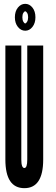

<svg xmlns="http://www.w3.org/2000/svg" viewBox="-20 -972 290 1000"><path d="M107 8Q205 8 205 -141V-735H122V-141Q122 -97 107 -97Q91 -97 91 -141V-735H8V-141Q8 8 107 8ZM111.5 -812Q133.5 -812 149 -831.8Q164.5 -851.5 164.5 -882Q164.5 -913 149 -932.5Q133.5 -952 111.5 -952Q89 -952 73.2 -932.5Q57.5 -913 57.5 -882Q57.5 -851.5 73.2 -831.8Q89 -812 111.5 -812ZM111.5 -850Q106.5 -850 101.5 -859Q96.5 -868 96.5 -882Q96.5 -896.5 101.5 -904.8Q106.5 -913 111.5 -913Q116 -913 121.2 -904.8Q126.5 -896.5 126.5 -882Q126.5 -868 121.2 -859Q116 -850 111.5 -850Z"/></svg>

Font: League Gothic Condensed
Style: Regular
Weight: 400
Width: 3
Designer: The League of Moveable Type
Version: Version 1.600; ttfautohint (v1.8.3)